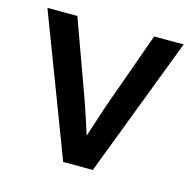

<svg xmlns="http://www.w3.org/2000/svg" viewBox="-82 -600 691 684"><g transform="rotate(15 263.0 -258.0)"><path d="M208 0 11.7 -515.6H122.1L224.6 -232.9Q235.4 -202.6 245.1 -172.4Q254.9 -142.1 264.6 -112.3Q274.4 -142.1 284.2 -172.4Q293.9 -202.6 304.2 -232.9L405.3 -515.6H514.2L317.4 0Z"/></g></svg>

Font: Inter Display Medium
Style: Regular
Weight: 500
Designer: Rasmus Andersson
Foundry: rsms
Version: Version 4.001;git-9221beed3